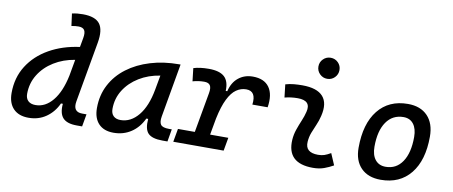

<svg xmlns="http://www.w3.org/2000/svg" viewBox="-66 -1016 3063 1298"><g transform="rotate(10 1465.0 -367.0)"><path d="M171.9 10.3Q104.5 10.3 67.6 -27.8Q30.8 -65.9 30.8 -135.3Q30.8 -240.7 82.3 -322Q133.8 -403.3 224.4 -454.6Q314.9 -505.9 432.1 -521.5L443.4 -584.5Q450.2 -622.1 439.5 -639.2Q428.7 -656.2 398.9 -656.2Q386.7 -656.2 374.8 -655Q362.8 -653.8 350.6 -650.9L339.4 -734.9Q357.9 -739.3 376.5 -741Q395 -742.7 413.6 -742.7Q498.5 -742.7 530 -701.7Q561.5 -660.6 545.4 -569.8L472.2 -155.3Q459 -80.6 524.9 -80.6H554.7L539.6 4.9H502.4Q435.1 4.9 407 -26.1Q378.9 -57.1 384.8 -123H372.1Q344.2 -62 292.5 -25.9Q240.7 10.3 171.9 10.3ZM395.5 -318.4 415.5 -430.2Q335.4 -417.5 272 -378.2Q208.5 -338.9 171.9 -279.5Q135.3 -220.2 135.3 -147.5Q135.3 -116.2 153.1 -99.4Q170.9 -82.5 203.6 -82.5Q271 -82.5 321.5 -144Q372.1 -205.6 395.5 -318.4Z M755.4 10.3Q689 10.3 652.8 -27.8Q616.7 -65.9 616.7 -135.3Q616.7 -223.1 654.1 -294.7Q691.4 -366.2 758.8 -417Q826.2 -467.8 916.5 -495.1Q1006.8 -522.5 1112.8 -522.5H1122.6L1058.1 -154.8Q1051.3 -115.7 1064.2 -98.1Q1077.1 -80.6 1120.1 -80.6H1140.1L1125.5 4.9H1090.8Q1019 4.9 991.7 -23.9Q964.4 -52.7 970.7 -122.6H958Q928.2 -59.1 875.7 -24.4Q823.2 10.3 755.4 10.3ZM787.1 -82.5Q857.4 -82.5 909.7 -146Q961.9 -209.5 982.9 -325.7L1001 -425.3Q920.9 -413.1 857.7 -374.3Q794.4 -335.4 757.8 -277.1Q721.2 -218.8 721.2 -147.5Q721.2 -116.2 738.5 -99.4Q755.9 -82.5 787.1 -82.5Z M1164.6 0 1180.7 -90.8H1296.4L1345.2 -364.7Q1352.1 -402.3 1341.3 -419.2Q1330.6 -436 1300.8 -436Q1259.8 -436 1221.7 -424.8L1211.4 -513.7Q1254.4 -527.3 1316.4 -527.3Q1390.1 -527.3 1423.6 -496.8Q1457 -466.3 1454.1 -399.9H1464.8Q1479 -460.9 1520 -494.1Q1561 -527.3 1618.7 -527.3Q1696.8 -527.3 1731.7 -478.3Q1766.6 -429.2 1752.4 -340.3H1647.5Q1659.7 -434.6 1589.4 -434.6Q1552.7 -434.6 1521.5 -412.8Q1490.2 -391.1 1465.1 -340.8Q1439.9 -290.5 1421.9 -204.6L1401.4 -90.8H1526.4L1510.3 0Z M2229.5 -109.9 2263.2 -31.2Q2233.4 -14.2 2200.2 -2.2Q2167 9.8 2124 9.8Q1944.3 9.8 1954.6 -153.3Q1957 -189.9 1969 -224.6Q1981 -259.3 1994.9 -292Q2008.8 -324.7 2016.1 -355Q2037.1 -436 1942.4 -436Q1896 -436 1853 -424.8L1842.8 -513.7Q1871.6 -522 1900.4 -524.7Q1929.2 -527.3 1958 -527.3Q2059.1 -527.3 2100.1 -481.2Q2141.1 -435.1 2119.1 -345.2Q2110.8 -310.5 2097.4 -280.5Q2084 -250.5 2072.8 -221.2Q2061.5 -191.9 2059.1 -157.7Q2053.7 -83 2143.1 -83Q2167.5 -83 2185.8 -89.1Q2204.1 -95.2 2229.5 -109.9ZM2114.7 -599.6Q2085 -599.6 2063.7 -620.8Q2042.5 -642.1 2042.5 -671.9Q2042.5 -702.1 2063.7 -723.1Q2085 -744.1 2114.7 -744.1Q2145 -744.1 2166 -723.1Q2187 -702.1 2187 -671.9Q2187 -642.1 2166 -620.8Q2145 -599.6 2114.7 -599.6Z M2588.9 9.8Q2502.4 9.8 2453.9 -39.8Q2405.3 -89.4 2405.3 -177.7Q2405.3 -342.8 2479 -435.1Q2552.7 -527.3 2683.6 -527.3Q2770 -527.3 2818.6 -476.6Q2867.2 -425.8 2867.2 -335Q2867.2 -172.4 2793.7 -81.3Q2720.2 9.8 2588.9 9.8ZM2606.9 -82.5Q2680.2 -82.5 2721.4 -143.8Q2762.7 -205.1 2762.7 -314Q2762.7 -370.6 2738.3 -402.6Q2713.9 -434.6 2669.4 -434.6Q2594.2 -434.6 2552 -373.5Q2509.8 -312.5 2509.8 -203.6Q2509.8 -146.5 2535.4 -114.5Q2561 -82.5 2606.9 -82.5Z"/></g></svg>

Font: Cascadia Mono
Style: Italic
Weight: 400
Italic angle: -10°
Monospace: yes
Designer: Aaron Bell
Foundry: Saja Typeworks
Version: Version 2404.023; ttfautohint (v1.8.4)